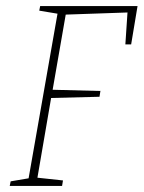

<svg xmlns="http://www.w3.org/2000/svg" viewBox="-20 -611 472 631"><path d="M411 -465H392L399 -570L196 -563L153 -316L310 -312L307 -293L148 -289L103 -27L187 -18L184 0H12L15 -15L74 -25L169 -566L109 -576L112 -591H432Z"/></svg>

Font: Grenze Thin
Style: Italic
Weight: 250
Italic angle: -10°
Designer: Renata Polastri
Foundry: Omnibus-Type
Version: Version 1.002; ttfautohint (v1.8)